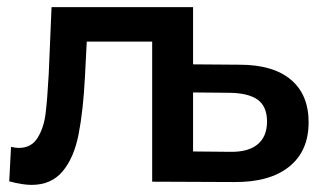

<svg xmlns="http://www.w3.org/2000/svg" viewBox="-20 -511 912 540"><path d="M523 -491V0H408V-394H224L219 -296Q214 -199 201 -133Q188 -67 156 -29Q124 9 69 9Q43 9 6 -1L11 -98Q24 -95 33 -95Q68 -95 85.5 -123Q103 -151 108 -190Q113 -229 117 -302L125 -491ZM848 -167Q848 -86 793 -42Q738 2 638 1L408 0V-491H523V-330L654 -329Q748 -329 798 -287Q848 -245 848 -167ZM731 -169Q731 -211 705.5 -230Q680 -249 627 -250L523 -251V-85L627 -84Q678 -83 704.5 -105Q731 -127 731 -169Z"/></svg>

Font: Montserrat Ace
Style: Bold
Weight: 600
Designer: Julieta Ulanovsky
Foundry: Julieta Ulanovsky
Version: Version 1